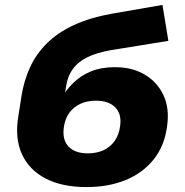

<svg xmlns="http://www.w3.org/2000/svg" viewBox="-20 -749 751 780"><path d="M332 11Q232 11 165 -24Q98 -59 69 -123Q40 -187 54 -273L67 -357Q77 -421 102 -475.5Q127 -530 171 -573.5Q215 -617 281 -647.5Q347 -678 438 -694L640 -729L664 -583L429 -545Q373 -535 335 -516.5Q297 -498 275.5 -468Q254 -438 248 -395L240 -344H226Q247 -382 277.5 -412Q308 -442 349.5 -459Q391 -476 444 -476Q515 -477 567 -446.5Q619 -416 644 -362.5Q669 -309 659 -238Q649 -157 604 -101Q559 -45 489 -17Q419 11 332 11ZM337 -126Q373 -126 401 -139Q429 -152 446.5 -177.5Q464 -203 468 -237Q475 -286 448 -313Q421 -340 370 -340Q334 -340 306 -327Q278 -314 260.5 -289Q243 -264 239 -229Q233 -180 259 -153Q285 -126 337 -126Z"/></svg>

Font: Nunito Sans 10pt SemiExpanded Black
Style: Italic
Weight: 900
Width: 6
Italic angle: -9°
Designer: Vernon Adams
Foundry: Vernon Adams
Version: Version 3.101;gftools[0.9.27]